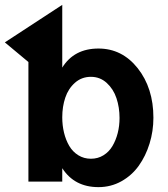

<svg xmlns="http://www.w3.org/2000/svg" viewBox="-20 -749 693 792"><path d="M473.1 -262.2Q473.1 -306.2 460.4 -344Q447.8 -381.8 420.2 -407Q392.6 -432.1 355 -432.1Q316.9 -432.1 289.3 -407.7Q261.7 -383.3 249.3 -346.2Q236.8 -309.1 236.8 -265.1Q236.8 -231.9 244.1 -201.7Q251.5 -171.4 265.6 -147.2Q279.8 -123 303 -108.6Q326.2 -94.2 355 -94.2Q383.8 -94.2 406.7 -108.4Q429.7 -122.6 443.8 -146.5Q458 -170.4 465.6 -200.2Q473.1 -230 473.1 -262.2ZM612.8 -263.2Q612.8 -208 596.9 -156.7Q581.1 -105.5 552.5 -65.4Q523.9 -25.4 480.7 -1.2Q437.5 22.9 386.2 22.9Q287.1 22.9 236.8 -55.2V0H97.2V-493.2L0 -574.2L236.8 -729V-470.2Q285.6 -548.8 386.2 -548.8Q483.4 -548.8 547.9 -467.8Q612.8 -385.7 612.8 -263.2Z"/></svg>

Font: Miedinger*
Style: Bold
Weight: 700
Version: Version 001.000